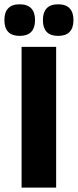

<svg xmlns="http://www.w3.org/2000/svg" viewBox="-40 -852 354 872"><path d="M215 0H58V-639H215ZM49 -689Q14.5 -689 -2.8 -707.2Q-20 -725.5 -20 -758.5V-762.5Q-20 -796 -2.8 -814.2Q14.5 -832.5 49 -832.5Q84.5 -832.5 101.8 -814.2Q119 -796 119 -762.5V-758.5Q119 -725.5 101.8 -707.2Q84.5 -689 49 -689ZM224 -689Q189 -689 172 -707.2Q155 -725.5 155 -758.5V-762.5Q155 -796 172 -814.2Q189 -832.5 224 -832.5Q259 -832.5 276.2 -814.2Q293.5 -796 293.5 -762.5V-758.5Q293.5 -725.5 276.2 -707.2Q259 -689 224 -689Z"/></svg>

Font: Anek Latin Medium
Style: Bold
Weight: 700
Version: Version 1.003